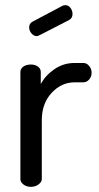

<svg xmlns="http://www.w3.org/2000/svg" viewBox="-20 -724 384 744"><path d="M247 -646 134 -588Q126 -584 123 -584Q111 -584 102 -594.5Q93 -605 93 -618Q93 -633 106 -640L223 -702Q229 -704 233 -704Q245 -704 253 -693.5Q261 -683 261 -670Q261 -653 247 -646ZM303 -405H269Q218 -405 180 -364Q142 -323 142 -258V-30Q142 -19 129.5 -9.5Q117 0 100 0Q83 0 71 -9Q59 -18 59 -30V-445Q59 -458 70.5 -466Q82 -474 100 -474Q116 -474 127 -466Q138 -458 138 -445V-398Q156 -432 191 -456Q226 -480 269 -480H303Q316 -480 325.5 -468.5Q335 -457 335 -442Q335 -427 325.5 -416Q316 -405 303 -405Z"/></svg>

Font: Dosis
Style: Medium
Weight: 500
Designer: Edgar Tolentino, Pablo Impallari, Igino Marini
Foundry: Edgar Tolentino, Pablo Impallari, Igino Marini
Version: Version 1.007